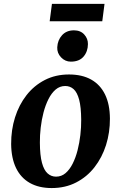

<svg xmlns="http://www.w3.org/2000/svg" viewBox="-20 -950 620 983"><path d="M333.3 -568.7Q400.2 -568.7 446.7 -542.7Q493.1 -516.7 517.8 -466.3Q542.4 -415.8 542.8 -342.8Q543.1 -271.6 522.9 -207.5Q502.6 -143.4 463.8 -93.8Q425.1 -44.2 369.6 -15.7Q314.2 12.8 244.5 12.8Q179.3 12.8 133 -13.2Q86.7 -39.3 62.2 -89.7Q37.8 -140.2 37.1 -212.6Q36.7 -284.6 56.9 -348.9Q77.1 -413.2 115.7 -462.6Q154.3 -512.1 209.4 -540.4Q264.4 -568.7 333.3 -568.7ZM314.1 -509.7Q286.2 -509.7 264.9 -491.6Q243.7 -473.4 228.3 -442.9Q212.9 -412.4 202.9 -374.5Q193 -336.7 188.4 -296.5Q183.8 -256.4 184.2 -219.6Q184.5 -154.5 194.9 -116.4Q205.3 -78.3 223.9 -62Q242.4 -45.6 266.8 -45.6Q294.5 -45.6 315.6 -63.6Q336.7 -81.6 352 -112.1Q367.4 -142.6 377.1 -180.6Q386.8 -218.6 391.4 -258.8Q396.1 -299.1 395.7 -336.4Q395.3 -401.9 385.2 -439.7Q375 -477.5 356.9 -493.6Q338.8 -509.7 314.1 -509.7ZM342.8 -634.4Q313.5 -634.4 292.6 -656.4Q271.7 -678.3 273.1 -707.9Q274.9 -744.5 297.6 -769.6Q320.3 -794.7 358.7 -794.7Q391.9 -794.7 411.2 -773.5Q430.6 -752.2 430.2 -724.3Q429.9 -686.3 407.9 -660.4Q385.8 -634.4 342.8 -634.4ZM245.9 -930.1H515.1L503.6 -841.1H234.3Z"/></svg>

Font: Merriweather Light
Style: Italic
Weight: 300
Italic angle: -7.8°
Designer: Eben Sorkin
Foundry: Eben Sorkin
Version: Version 2.101